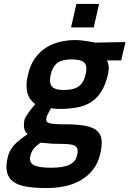

<svg xmlns="http://www.w3.org/2000/svg" viewBox="-20 -713 656 973"><path d="M215 240Q159 240 117.5 233.5Q76 227 50.5 210Q25 193 16.5 163.5Q8 134 18 89Q26 51 50.5 23.5Q75 -4 120 -33Q106 -44 102.5 -63.5Q99 -83 104 -106Q106 -114 114.5 -127.5Q123 -141 133 -154Q144 -169 159 -185Q147 -194 137 -206Q127 -218 121 -235.5Q115 -253 114.5 -277.5Q114 -302 122 -335Q133 -383 156 -416Q179 -449 211 -470Q243 -491 282 -500.5Q321 -510 364 -510Q381 -510 399 -507.5Q417 -505 431 -503Q448 -500 463 -497L616 -500L594 -407H522Q528 -396 530.5 -379.5Q533 -363 527 -335Q515 -284 494 -250Q473 -216 443 -196.5Q413 -177 373 -169Q333 -161 282 -161Q274 -161 260 -162Q246 -163 239 -165Q233 -156 229 -147Q225 -139 221 -132Q217 -125 216 -120Q213 -109 215 -101.5Q217 -94 227 -90Q237 -86 257.5 -84.5Q278 -83 313 -83Q373 -83 412 -75.5Q451 -68 471 -51Q491 -34 494.5 -5Q498 24 488 67Q477 114 451.5 146.5Q426 179 390 200Q354 221 309.5 230.5Q265 240 215 240ZM281 16Q269 16 252.5 15.5Q236 15 221 13Q203 12 185 10Q162 27 150.5 41Q139 55 134 77Q126 109 150 123Q174 137 240 137Q298 137 330.5 122.5Q363 108 371 73Q375 54 372.5 43Q370 32 359.5 26Q349 20 330 18Q311 16 281 16ZM304 -257Q352 -257 377.5 -274Q403 -291 414 -335Q424 -380 407 -396Q390 -412 341 -412Q296 -412 271.5 -394.5Q247 -377 237 -335Q228 -295 242 -276Q256 -257 304 -257ZM367 -693H482L455 -574H340Z"/></svg>

Font: Panefresco 800wt
Style: Italic
Weight: 800
Foundry: Campivisivi & Chank Co
Version: Version 1.001